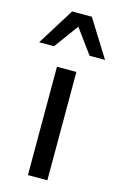

<svg xmlns="http://www.w3.org/2000/svg" viewBox="-143 -834 556 886"><g transform="rotate(15 134.5 -391.0)"><path d="M85.4 -517.6H178.2V0H85.4ZM-23.4 -605.5 86.9 -782.2H181.2L291.5 -605.5H217.8L132.8 -721.7L47.9 -605.5Z"/></g></svg>

Font: Proza Libre
Style: Regular
Weight: 400
Designer: Jasper de Waard
Foundry: Jasper de Waard
Version: Version 1.001; ttfautohint (v1.4.1.8-43bc)